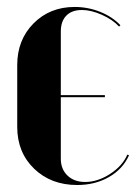

<svg xmlns="http://www.w3.org/2000/svg" viewBox="-20 -525 393 555"><path d="M29.8 -336.9Q29.8 -409.7 76.9 -457.3Q124 -504.9 195.8 -504.9Q233.9 -504.9 269 -491Q304.2 -477.1 328.1 -452.1L324.2 -448.2Q305.7 -468.3 274.4 -482.2Q243.2 -496.1 216.8 -496.1Q187.5 -496.1 171.6 -479.7Q155.8 -463.4 155.8 -434.1V-250H283.2V-244.1H155.8V-65.9Q155.8 -36.1 175 -17.6Q194.3 1 226.1 1Q262.2 1 298.1 -22.2Q334 -45.4 348.1 -78.1L353 -76.2Q335 -36.1 294.9 -13.2Q254.9 9.8 203.1 9.8Q127.4 9.8 78.6 -37.4Q29.8 -84.5 29.8 -158.2Z"/></svg>

Font: Moniqa Black Display
Style: Regular
Weight: 900
Designer: Rajesh Rajput
Foundry: Rajesh Rajput
Version: Version 1.000